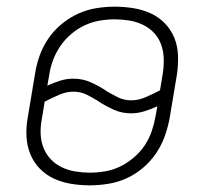

<svg xmlns="http://www.w3.org/2000/svg" viewBox="-20 -548 640 576"><path d="M249 8Q221 8 193.5 3.5Q166 -1 142 -12Q118 -23 99.5 -42Q81 -61 71 -85.5Q61 -110 59.5 -138Q58 -166 63 -194L85 -326Q89 -353 98.5 -380Q108 -407 124.5 -431.5Q141 -456 164.5 -475.5Q188 -495 214.5 -507Q241 -519 269 -523.5Q297 -528 324 -528Q352 -528 380 -523.5Q408 -519 432 -508Q456 -497 474.5 -478Q493 -459 503 -434.5Q513 -410 514 -382Q515 -354 511 -326L489 -194Q484 -167 474.5 -140Q465 -113 448.5 -88.5Q432 -64 409 -44.5Q386 -25 359.5 -13Q333 -1 304.5 3.5Q276 8 249 8ZM374 -247Q395 -247 417 -256.5Q439 -266 460 -277L469 -332Q472 -354 471 -375.5Q470 -397 462.5 -416.5Q455 -436 441 -450.5Q427 -465 408 -474Q389 -483 367.5 -486.5Q346 -490 324 -490Q302 -490 278.5 -486Q255 -482 233 -471.5Q211 -461 192 -444.5Q173 -428 159.5 -407.5Q146 -387 138 -364.5Q130 -342 127 -319L122 -291Q141 -300 160.5 -306Q180 -312 200 -312Q228 -312 252.5 -301Q277 -290 298 -276L299 -275Q316 -265 334 -256Q352 -247 374 -247ZM250 -30Q272 -30 295.5 -34Q319 -38 340.5 -48.5Q362 -59 381.5 -75.5Q401 -92 414.5 -112.5Q428 -133 435.5 -155.5Q443 -178 447 -201L452 -229Q432 -220 412.5 -214Q393 -208 373 -208Q345 -208 321 -219Q297 -230 275 -244L274 -245Q258 -255 240 -264Q222 -273 200 -273Q179 -273 157 -263.5Q135 -254 114 -243L105 -188Q101 -166 102 -144.5Q103 -123 111 -103.5Q119 -84 133 -69.5Q147 -55 166 -46Q185 -37 206.5 -33.5Q228 -30 250 -30Z"/></svg>

Font: Iosevka Aile Extralight
Style: Italic
Weight: 200
Italic angle: -9°
Designer: Belleve Invis
Foundry: Belleve Invis
Version: Version 31.1.0; ttfautohint (v1.8.4)